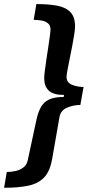

<svg xmlns="http://www.w3.org/2000/svg" viewBox="-45 -755 459 935"><path d="M132.1 -735.2Q191.7 -735.2 233.6 -727.2Q275.5 -719.2 298 -695.7Q320.5 -672.2 320.5 -626.3Q320.5 -612.7 316.4 -586Q312.3 -559.3 306 -527.3Q299.8 -495.3 293.5 -464.7Q287.2 -434 283.1 -411.3Q279 -388.5 279 -381.4Q279 -353.3 304.9 -342.4Q330.9 -331.5 361.9 -331.5L346.3 -243.9Q313.2 -243.9 281.8 -230.8Q250.4 -217.7 244.6 -184.5L208.9 19.3Q198.5 78.6 170.6 108.4Q142.7 138.3 94.4 148.9Q46.1 159.4 -25.1 159.4L-12 82.6Q7.4 82.6 29.3 78.1Q51.3 73.7 68.5 60.7Q85.7 47.8 90.5 23.6L133.4 -175.9Q141.4 -211.2 155.2 -235Q169 -258.8 195 -270.8Q221 -282.8 264.9 -282.8L266.9 -292.6Q214.5 -292.6 192.3 -314Q170.2 -335.3 170.2 -374.7Q170.2 -383.4 173.1 -408.1Q176 -432.7 180.8 -464.8Q185.7 -497 190.5 -528.3Q195.3 -559.6 198.2 -582.3Q201.1 -605 201.1 -609.8Q201.1 -630.7 189.2 -641Q177.3 -651.2 158.7 -654.8Q140.2 -658.3 119 -658.3Z"/></svg>

Font: Archivo Variable SemiBold
Style: Italic
Weight: 600
Italic angle: -10°
Designer: Hector Gatti
Foundry: Omnibus-Type
Version: Version 2.001